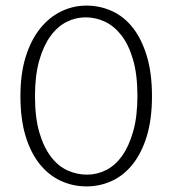

<svg xmlns="http://www.w3.org/2000/svg" viewBox="-20 -658 615 686"><path d="M289 -638Q337 -638 380 -618.5Q423 -599 454.5 -559Q486 -519 504.5 -458Q523 -397 523 -315Q523 -232 504.5 -171.5Q486 -111 454 -71Q422 -31 379.5 -11.5Q337 8 289 8Q241 8 198 -11.5Q155 -31 122.5 -71Q90 -111 71.5 -171.5Q53 -232 53 -315Q53 -394 71.5 -454Q90 -514 122.5 -555Q155 -596 198 -617Q241 -638 289 -638ZM105 -315Q105 -238 120.5 -185Q136 -132 162 -98Q188 -64 221.5 -49Q255 -34 291 -34Q327 -34 359.5 -50.5Q392 -67 416.5 -101.5Q441 -136 456 -189Q471 -242 471 -315Q471 -391 455.5 -444.5Q440 -498 414 -531.5Q388 -565 355 -580.5Q322 -596 286 -596Q250 -596 217.5 -579.5Q185 -563 160 -528.5Q135 -494 120 -441Q105 -388 105 -315Z"/></svg>

Font: Ek Mukta ExtraLight
Style: Regular
Weight: 275
Designer: Girish Dalvi and Yashodeep Gholap
Foundry: Ek Type
Version: Version 2.538;PS 1.002;hotconv 16.6.51;makeotf.lib2.5.65220;